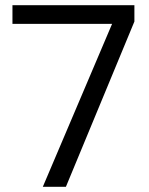

<svg xmlns="http://www.w3.org/2000/svg" viewBox="-20 -720 576 740"><path d="M145 0 412 -628H28V-700H498V-637L234 0Z"/></svg>

Font: DM Sans 12pt
Style: Regular
Weight: 400
Version: Version 4.004;gftools[0.9.30]